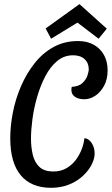

<svg xmlns="http://www.w3.org/2000/svg" viewBox="-20 -876 534 917"><path d="M224 21Q129 21 79 -39Q29 -99 29 -216Q29 -275 41.5 -339Q54 -403 80 -463.5Q106 -524 144.5 -573Q183 -622 235 -651Q287 -680 353 -680Q396 -680 427.5 -662.5Q459 -645 476.5 -613.5Q494 -582 494 -540Q494 -498 477.5 -467Q461 -436 435.5 -419Q410 -402 383 -402Q354 -402 337.5 -414Q321 -426 321 -446Q321 -458 323 -461Q322 -461 322 -461Q322 -461 322 -461Q357 -463 374.5 -480Q392 -497 398 -516.5Q404 -536 404 -544Q404 -575 384 -593.5Q364 -612 329 -612Q286 -612 253 -584.5Q220 -557 196.5 -512Q173 -467 157.5 -413.5Q142 -360 135 -307.5Q128 -255 128 -214Q128 -173 136.5 -137Q145 -101 168 -79Q191 -57 235 -57Q271 -57 298 -73Q325 -89 343 -113.5Q361 -138 371 -165.5Q381 -193 383 -216Q403 -215 417.5 -193.5Q432 -172 432 -143Q432 -118 417.5 -89.5Q403 -61 375.5 -35.5Q348 -10 309.5 5.5Q271 21 224 21ZM224 -691 198 -740 359 -856H360L490 -739L451 -691L350 -768Z"/></svg>

Font: Sansita Swashed Light
Style: Regular
Weight: 300
Designer: Pablo Cosgaya
Foundry: Omnibus-Type
Version: Version 1.003